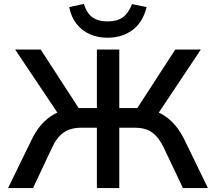

<svg xmlns="http://www.w3.org/2000/svg" viewBox="-20 -957 1099 977"><path d="M21 0 142 -248Q163 -292 192 -324.5Q221 -357 256.5 -376.5Q292 -396 334 -402L284 -366L57 -705H187L394 -386L371 -407H473V-705H587V-407H690L665 -386L872 -705H1002L776 -366L727 -402Q768 -396 803 -376.5Q838 -357 867 -324.5Q896 -292 917 -249L1038 0H911L814 -204Q790 -256 756 -281.5Q722 -307 667 -307H587V0H473V-307H393Q340 -307 304.5 -283Q269 -259 244 -204L148 0ZM527 -765Q478 -765 437 -783Q396 -801 369 -836Q342 -871 332 -921L407 -937Q421 -890 450.5 -869Q480 -848 526 -848Q576 -848 604.5 -868.5Q633 -889 652 -936L726 -921Q707 -843 654 -804Q601 -765 527 -765Z"/></svg>

Font: Nunito Sans 6pt SemiBold
Style: Regular
Weight: 600
Version: Version 3.101;gftools[0.9.27]